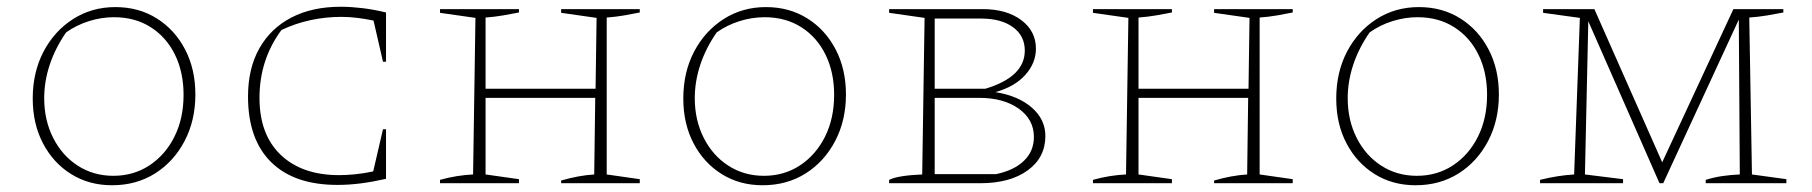

<svg xmlns="http://www.w3.org/2000/svg" viewBox="-20 -543 5369 569"><path d="M312 6Q244 6 191 -27Q138 -60 107.5 -118Q77 -176 77 -251Q77 -329 109 -390Q141 -451 196.5 -486.5Q252 -522 322 -522Q391 -522 444.5 -488.5Q498 -455 528.5 -396.5Q559 -338 559 -263Q559 -186 527 -125Q495 -64 439.5 -29Q384 6 312 6ZM316 -22Q376 -22 423 -53Q470 -84 497 -138Q524 -192 524 -262Q524 -329 498.5 -381Q473 -433 426.5 -462.5Q380 -492 318 -492Q281 -492 244 -480.5Q207 -469 176 -447Q144 -401 127.5 -351.5Q111 -302 111 -252Q111 -187 137.5 -134.5Q164 -82 210.5 -52Q257 -22 316 -22Z M980 5Q852 5 783.5 -62.5Q715 -130 715 -257Q715 -340 748.5 -399.5Q782 -459 843.5 -491Q905 -523 990 -523Q1019 -523 1053 -519Q1087 -515 1124 -506V-360H1115L1087 -482Q1063 -487 1039 -490Q1015 -493 991 -493Q946 -493 901 -483.5Q856 -474 814 -454Q749 -366 749 -253Q749 -144 812 -84Q875 -24 985 -24Q1007 -24 1032.5 -26.5Q1058 -29 1086 -35L1115 -160H1124V-13Q1084 -4 1049 0.5Q1014 5 980 5Z M1284 0V-10Q1309 -17 1334 -21Q1359 -25 1382 -26L1389 -490L1284 -505V-516H1518V-506Q1498 -502 1472 -497.5Q1446 -493 1419 -491V-280H1745L1748 -490L1643 -505V-516H1876V-506Q1857 -502 1831 -497.5Q1805 -493 1778 -491V-26L1876 -12V0H1643V-8Q1694 -23 1741 -26L1744 -253H1419V-26L1518 -12V0Z M2240 6Q2172 6 2119 -27Q2066 -60 2035.5 -118Q2005 -176 2005 -251Q2005 -329 2037 -390Q2069 -451 2124.5 -486.5Q2180 -522 2250 -522Q2319 -522 2372.5 -488.5Q2426 -455 2456.5 -396.5Q2487 -338 2487 -263Q2487 -186 2455 -125Q2423 -64 2367.5 -29Q2312 6 2240 6ZM2244 -22Q2304 -22 2351 -53Q2398 -84 2425 -138Q2452 -192 2452 -262Q2452 -329 2426.5 -381Q2401 -433 2354.5 -462.5Q2308 -492 2246 -492Q2209 -492 2172 -480.5Q2135 -469 2104 -447Q2072 -401 2055.5 -351.5Q2039 -302 2039 -252Q2039 -187 2065.5 -134.5Q2092 -82 2138.5 -52Q2185 -22 2244 -22Z M2930 -270Q2998 -259 3038 -224Q3078 -189 3078 -140Q3078 -76 3025.5 -38Q2973 0 2885 0H2615V-10Q2641 -23 2713 -26L2720 -490L2615 -505V-516H2892Q2963 -516 3006.5 -483.5Q3050 -451 3050 -399Q3050 -356 3018.5 -321Q2987 -286 2930 -270ZM2888 -488H2750V-280H2900Q3017 -315 3017 -393Q3017 -437 2982 -462.5Q2947 -488 2888 -488ZM2882 -253H2750V-27H2932Q2985 -38 3014.5 -66.5Q3044 -95 3044 -137Q3044 -189 2999 -221Q2954 -253 2882 -253Z M3219 0V-10Q3244 -17 3269 -21Q3294 -25 3317 -26L3324 -490L3219 -505V-516H3453V-506Q3433 -502 3407 -497.5Q3381 -493 3354 -491V-280H3680L3683 -490L3578 -505V-516H3811V-506Q3792 -502 3766 -497.5Q3740 -493 3713 -491V-26L3811 -12V0H3578V-8Q3629 -23 3676 -26L3679 -253H3354V-26L3453 -12V0Z M4175 6Q4107 6 4054 -27Q4001 -60 3970.5 -118Q3940 -176 3940 -251Q3940 -329 3972 -390Q4004 -451 4059.5 -486.5Q4115 -522 4185 -522Q4254 -522 4307.5 -488.5Q4361 -455 4391.5 -396.5Q4422 -338 4422 -263Q4422 -186 4390 -125Q4358 -64 4302.5 -29Q4247 6 4175 6ZM4179 -22Q4239 -22 4286 -53Q4333 -84 4360 -138Q4387 -192 4387 -262Q4387 -329 4361.5 -381Q4336 -433 4289.5 -462.5Q4243 -492 4181 -492Q4144 -492 4107 -480.5Q4070 -469 4039 -447Q4007 -401 3990.5 -351.5Q3974 -302 3974 -252Q3974 -187 4000.5 -134.5Q4027 -82 4073.5 -52Q4120 -22 4179 -22Z M5172 -26 5274 -12V0H5035V-10Q5061 -18 5086 -21.5Q5111 -25 5136 -26L5133 -485L4909 0H4898L4687 -480L4677 -26L4790 -12V0H4544V-10Q4596 -23 4645 -26L4662 -490L4553 -505V-516H4705L4906 -62L5117 -516H5265V-506Q5245 -502 5218.5 -497.5Q5192 -493 5164 -491Z"/></svg>

Font: Piazzolla SC Thin
Style: Regular
Weight: 100
Designer: Juan Pablo del Peral
Foundry: Huerta Tipografica
Version: Version 1.330